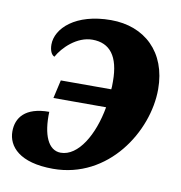

<svg xmlns="http://www.w3.org/2000/svg" viewBox="-68 -609 644 682"><g transform="rotate(10 254.5 -268.0)"><path d="M167 10C366 10 486 -180 486 -333C486 -467 400 -546 279 -546C151 -546 85 -482 85 -424C85 -403 92 -387 103 -383C122 -418 170 -466 226 -466C289 -466 323 -423 323 -333C323 -315 323 -311 322 -304H140L125 -238H315C297 -136 247 -51 184 -51C139 -51 116 -104 119 -187C32 -187 2 -145 2 -96C2 -42 46 10 167 10Z"/></g></svg>

Font: Noto Serif SemiCondensed Extra
Style: Italic
Weight: 800
Width: 4
Italic angle: -12°
Designer: Monotype Design Team
Foundry: Monotype Imaging Inc.
Version: Version 1.901